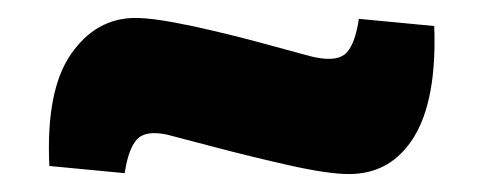

<svg xmlns="http://www.w3.org/2000/svg" viewBox="-20 -396 540 214"><path d="M119 -203 35 -211Q31 -295 59 -335.5Q87 -376 131 -376Q152 -376 194 -367Q236 -358 283 -345Q330 -332 332 -332Q357 -327 366.5 -337.5Q376 -348 380 -375L464 -367Q467 -285 441.5 -243.5Q416 -202 369 -202Q346 -202 303.5 -211.5Q261 -221 217.5 -232.5Q174 -244 166 -246Q142 -251 132.5 -240.5Q123 -230 119 -203Z"/></svg>

Font: Exo 2.0 Black
Style: Italic
Weight: 900
Italic angle: -8°
Designer: Natanael Gama
Version: Version 1.001;PS 001.001;hotconv 1.0.70;makeotf.lib2.5.58329